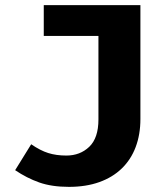

<svg xmlns="http://www.w3.org/2000/svg" viewBox="-20 -713 640 748"><path d="M527 -693V-249.5Q527 -189 508.5 -140Q490 -91 454.2 -56.5Q418.5 -22 366.8 -3.5Q315 15 248.5 15Q181.5 15 132.8 -2.2Q84 -19.5 39 -50L101.5 -151Q137 -126.5 168 -116.8Q199 -107 238.5 -107Q292 -107 327.8 -141.2Q363.5 -175.5 363.5 -247.5V-573H150.5V-693Z"/></svg>

Font: Fira Code Light
Style: Bold
Weight: 700
Monospace: yes
Version: Version 5.002